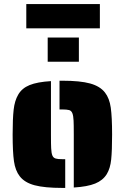

<svg xmlns="http://www.w3.org/2000/svg" viewBox="-20 -914 612 942"><path d="M342 -254Q342 -305 341 -322Q340 -346 335 -358.5Q330 -371 319 -374Q307 -377 286 -377H272V-518H286Q373 -518 422 -504.5Q471 -491 495 -460Q517 -432 523.5 -385.5Q530 -339 530 -254Q530 -175 525.5 -131.5Q521 -88 504 -60Q485 -29 447 -13.5Q409 2 342 6ZM77 -49Q55 -77 48.5 -123Q42 -169 42 -254Q42 -332 47 -376Q52 -420 69 -449Q87 -481 125 -496.5Q163 -512 230 -516V-254Q230 -203 231 -187Q232 -163 237 -151Q242 -139 254 -136Q264 -133 286 -133H300V8H286Q199 8 150 -5Q101 -18 77 -49ZM109 -894H470V-775H109ZM214 -730H367V-611H214Z"/></svg>

Font: Saira Stencil One
Style: Regular
Weight: 400
Designer: Hector Gatti with collaboration of the Omnibus-Type team
Foundry: Omnibus-Type
Version: Version 1.004